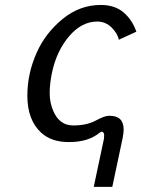

<svg xmlns="http://www.w3.org/2000/svg" viewBox="-20 -554 565 768"><path d="M474.6 -35.6Q474.6 -22 470.2 0L429.2 193.4H355L396 0Q397.5 -17.1 395.5 -20.5Q389.6 -32.2 378.9 -23.4Q333 14.2 258.3 14.2H253.9Q185.5 14.2 144.5 -23.4Q89.4 -74.2 89.4 -171.4Q89.4 -260.3 127 -343.8Q161.6 -421.9 231 -478.5Q299.3 -534.2 383.3 -534.2Q439.5 -534.2 474.4 -504.2Q509.3 -474.1 525.4 -427.2L455.1 -395Q451.2 -418.9 427 -443.4Q402.8 -467.8 369.1 -467.8Q307.1 -467.8 257.1 -409.7Q207 -351.6 188 -263.7Q178.7 -218.8 178.7 -180.9Q178.7 -143.1 193.4 -109.4Q218.3 -52.2 272.5 -52.2Q326.7 -52.2 362.5 -71.5Q398.4 -90.8 415 -90.8H418.9Q474.6 -90.8 474.6 -35.6Z"/></svg>

Font: Tuffy
Style: Italic
Weight: 400
Italic angle: -12°
Designer: Thatcher Ulrich, Karoly Barta and Michael Everson
Version: Version 001.271